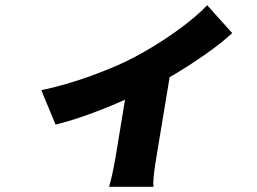

<svg xmlns="http://www.w3.org/2000/svg" viewBox="-20 -633 996 743"><path d="M781.6 -612.9 878.6 -505Q839.1 -468 774.3 -422.4Q709.5 -376.8 636.4 -334.2L585.2 -24.9Q570 65.3 574.2 89.8H402Q415.1 46.5 427.2 -24.9L463.8 -247.2Q394.2 -215.9 321.4 -189.6Q248.6 -163.4 195 -150.9L139.9 -284.1Q230.8 -302.6 333.3 -339.8Q435.7 -377.1 502.5 -413Q584.2 -456.3 661.2 -511.4Q738.3 -566.4 781.6 -612.9Z"/></svg>

Font: Karasuma Gothic
Style: Italic
Weight: 900
Italic angle: -9.39999°
Designer: Rasmus Andersson / Ryoko Nishizuka
Foundry: Genbu
Version: Version 1.00